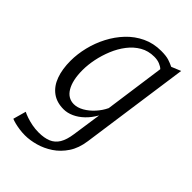

<svg xmlns="http://www.w3.org/2000/svg" viewBox="-240 -659 1001 1001"><g transform="rotate(45 260.5 -159.0)"><path d="M397.5 38Q389.5 96 362.8 136.2Q336 176.5 298.8 201.2Q261.5 226 220.8 237.2Q180 248.5 144 248.5Q124 248.5 104 245.8Q84 243 67.2 238.8Q50.5 234.5 40 230L60 158.5Q72.5 165 91.5 171.5Q110.5 178 134.2 182.8Q158 187.5 183.5 187.5Q224.5 187.5 252.8 175.8Q281 164 297.5 136.8Q314 109.5 320.5 63L344 -98.5Q324.5 -64 299.2 -39.8Q274 -15.5 245.8 -2.8Q217.5 10 190 10Q139 10 104.8 -15.5Q70.5 -41 53.8 -87Q37 -133 37 -194.5Q37 -244.5 49.8 -296.8Q62.5 -349 87.5 -397Q112.5 -445 148.5 -483Q184.5 -521 231.5 -543.2Q278.5 -565.5 335 -565.5Q371.5 -565.5 392.5 -558.8Q413.5 -552 430.5 -543.5L482.5 -565ZM399 -494.5Q389.5 -504 372 -511.2Q354.5 -518.5 331 -518.5Q287.5 -518.5 253 -498.5Q218.5 -478.5 192.8 -445Q167 -411.5 150 -370.2Q133 -329 124.2 -286Q115.5 -243 115.5 -204.5Q115.5 -166.5 122 -137.2Q128.5 -108 140.8 -87.5Q153 -67 170.2 -56.8Q187.5 -46.5 209 -46.5Q235 -46.5 262.8 -62.2Q290.5 -78 314.5 -104.5Q338.5 -131 352.5 -161Z"/></g></svg>

Font: Merriweather 24pt SemiCondensed Light
Style: Italic
Weight: 300
Width: 4
Italic angle: -7.8°
Designer: Eben Sorkin
Foundry: Eben Sorkin
Version: Version 2.101